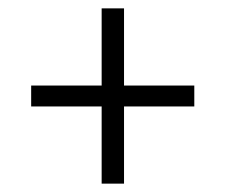

<svg xmlns="http://www.w3.org/2000/svg" viewBox="-20 -541 539 459"><path d="M276.5 -102H223V-521H276.5ZM54.5 -286.5V-336.5H444.5V-286.5Z"/></svg>

Font: Anek Gujarati Medium Light
Style: Regular
Weight: 300
Version: Version 1.003